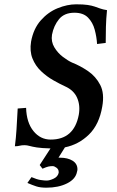

<svg xmlns="http://www.w3.org/2000/svg" viewBox="-20 -678 543 890"><path d="M476 -631Q472 -591 471 -553.5Q470 -516 470 -479L430 -474Q428 -507 419 -540.5Q410 -574 388 -596.5Q366 -619 325 -619Q278 -619 253.5 -589Q229 -559 221 -517Q216 -485 232 -458.5Q248 -432 272 -414Q296 -396 314 -388Q352 -373 388 -348.5Q424 -324 444.5 -284.5Q465 -245 454 -184Q440 -101 392.5 -54.5Q345 -8 281 5L251 53H259Q294 53 316.5 67Q339 81 339 107Q339 112 337 118Q331 152 291 172Q251 192 195 192Q167 192 148.5 186Q130 180 107 170L126 143Q151 154 169 156.5Q187 159 196 159Q210 159 229 150Q248 141 252 123V119Q252 107 242 99.5Q232 92 224 92Q214 92 204.5 94Q195 96 177 104L164 87L214 10Q173 9 151 5.5Q129 2 117 -1.5Q105 -5 94 -5Q80 -5 71 -2.5Q62 0 49 0Q54 -38 56.5 -78Q59 -118 62 -175L101 -178Q103 -110 135 -70.5Q167 -31 215 -31Q323 -31 345 -145Q353 -189 337.5 -224.5Q322 -260 281 -278Q257 -289 227 -306Q197 -323 170.5 -348Q144 -373 130.5 -407Q117 -441 124 -485Q135 -545 169 -583.5Q203 -622 247.5 -640Q292 -658 333 -658Q367 -658 386.5 -655Q406 -652 419 -647.5Q432 -643 444.5 -638.5Q457 -634 476 -631Z"/></svg>

Font: Libertinus Serif Semibold Italic
Style: Regular
Weight: 600
Italic angle: -11.5°
Designer: Philipp H. Poll, Khaled Hosny
Foundry: Caleb Maclennan
Version: Version 7.051;RELEASE